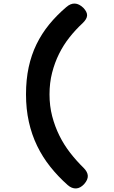

<svg xmlns="http://www.w3.org/2000/svg" viewBox="-20 -880 640 1078"><path d="M449 62Q472 85 473 107Q474 129 453 153Q431 177 407 178Q383 179 360 159Q306 111 262.5 56.5Q219 2 188.5 -61Q158 -124 142 -196Q126 -268 126 -350Q126 -433 141 -502.5Q156 -572 185 -631.5Q214 -691 256 -742.5Q298 -794 352 -840Q376 -861 400 -860Q424 -859 448 -836Q470 -813 469 -793Q468 -773 444 -750Q404 -713 370 -670Q336 -627 311.5 -577.5Q287 -528 272.5 -471.5Q258 -415 258 -350Q258 -285 273 -227.5Q288 -170 313.5 -118.5Q339 -67 374 -22Q409 23 449 62Z"/></svg>

Font: Maple Mono
Style: Bold
Weight: 700
Monospace: yes
Designer: subframe7536
Version: Version 7.200